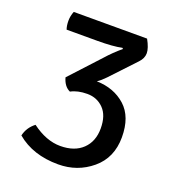

<svg xmlns="http://www.w3.org/2000/svg" viewBox="-123 -744 775 854"><g transform="rotate(20 265.0 -317.5)"><path d="M429 -541 320 -425Q301 -405 283 -393Q365 -391 419 -342.5Q473 -294 473 -197Q473 -100 405.5 -43.5Q338 13 247 13Q127 13 50 -52Q59 -92 93 -118Q161 -67 228 -67Q295 -67 333 -103.5Q371 -140 371 -201.5Q371 -263 340 -294.5Q309 -326 263 -326Q217 -326 186 -309Q157 -322 146 -362L275 -502Q305 -536 343 -568L339 -572Q298 -563 222 -563H78Q72 -580 72 -603Q72 -626 81 -648H428Q449 -610 449 -586Q449 -562 429 -541Z"/></g></svg>

Font: Signika Negative
Style: Regular
Weight: 400
Designer: Anna Giedrys
Foundry: Anna Giedrys
Version: Version 1.001